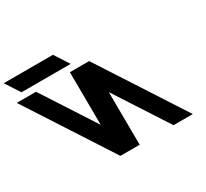

<svg xmlns="http://www.w3.org/2000/svg" viewBox="-558 -1125 1477 1378"><g transform="rotate(-30 180.0 -436.0)"><path d="M-390.2 -871 -312.4 -751H95.6L17.8 -871ZM232.8 -436.1H231.1L234.2 -0.9H74.4L-379.8 -702.1H-220L61.9 -266.9H63.6L60.5 -702.1H220.3L674.5 -0.9H514.7Z"/></g></svg>

Font: Hussar
Style: BdOpOblSeven
Weight: 700
Foundry: Cannot Into Space Fonts
Version: Version 2.00